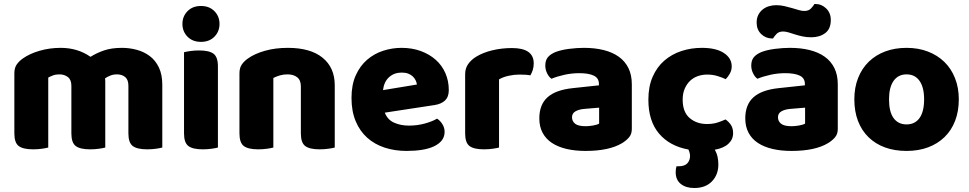

<svg xmlns="http://www.w3.org/2000/svg" viewBox="-20 -741 4860 963"><path d="M794 -1Q783 2 762.5 5Q742 8 718 8Q668 8 646 -8.5Q624 -25 624 -72V-311Q624 -341 608 -354.5Q592 -368 566 -368Q549 -368 533.5 -362Q518 -356 507 -348Q507 -344 507.5 -340.5Q508 -337 508 -334V-1Q497 2 476.5 5Q456 8 432 8Q382 8 360 -8.5Q338 -25 338 -72V-311Q338 -341 320.5 -354.5Q303 -368 278 -368Q259 -368 245 -362.5Q231 -357 222 -352V-1Q211 2 190.5 5Q170 8 146 8Q96 8 74 -8.5Q52 -25 52 -72V-373Q52 -400 63.5 -417Q75 -434 95 -448Q129 -472 179 -486.5Q229 -501 285 -501Q326 -501 363.5 -490Q401 -479 434 -456Q464 -475 501.5 -488Q539 -501 592 -501Q630 -501 666.5 -491Q703 -481 731.5 -459.5Q760 -438 777 -402.5Q794 -367 794 -316Z M903 -479Q914 -482 934.5 -485Q955 -488 979 -488Q1029 -488 1051 -471.5Q1073 -455 1073 -408V-1Q1062 2 1041.5 5Q1021 8 997 8Q947 8 925 -8.5Q903 -25 903 -72ZM895 -621Q895 -659 920.5 -685Q946 -711 988 -711Q1030 -711 1055.5 -685Q1081 -659 1081 -621Q1081 -583 1055.5 -557Q1030 -531 988 -531Q946 -531 920.5 -557Q895 -583 895 -621Z M1659 -1Q1648 2 1627.5 5Q1607 8 1583 8Q1533 8 1511 -8.5Q1489 -25 1489 -72V-308Q1489 -339 1470.5 -353.5Q1452 -368 1422 -368Q1402 -368 1384.5 -363Q1367 -358 1351 -350V-1Q1340 2 1319.5 5Q1299 8 1275 8Q1225 8 1203 -8.5Q1181 -25 1181 -72V-373Q1181 -400 1192.5 -417Q1204 -434 1224 -448Q1258 -472 1309.5 -486.5Q1361 -501 1424 -501Q1537 -501 1598 -451.5Q1659 -402 1659 -313Z M1910 -176Q1924 -140 1957 -125.5Q1990 -111 2031 -111Q2073 -111 2111 -121.5Q2149 -132 2172 -146Q2188 -136 2199 -118Q2210 -100 2210 -80Q2210 -55 2196 -37Q2182 -19 2156.5 -7Q2131 5 2096 10.5Q2061 16 2019 16Q1960 16 1909.5 -0.5Q1859 -17 1822 -50Q1785 -83 1764 -133Q1743 -183 1743 -250Q1743 -316 1764.5 -363.5Q1786 -411 1821.5 -441.5Q1857 -472 1902 -486.5Q1947 -501 1994 -501Q2047 -501 2090.5 -485Q2134 -469 2165.5 -441Q2197 -413 2214 -374Q2231 -335 2231 -289Q2231 -255 2212 -237Q2193 -219 2159 -214ZM1995 -377Q1957 -377 1931.5 -354Q1906 -331 1901 -289L2071 -317Q2070 -327 2065 -337.5Q2060 -348 2051 -357Q2042 -366 2028 -371.5Q2014 -377 1995 -377Z M2483 -1Q2472 2 2451.5 5Q2431 8 2407 8Q2357 8 2335 -8.5Q2313 -25 2313 -72V-369Q2313 -398 2328 -419.5Q2343 -441 2369 -457Q2404 -478 2450.5 -489Q2497 -500 2548 -500Q2657 -500 2657 -423Q2657 -405 2652 -389.5Q2647 -374 2640 -363Q2621 -367 2585 -367Q2559 -367 2531.5 -361Q2504 -355 2483 -343Z M2917 -108Q2934 -108 2954.5 -111.5Q2975 -115 2985 -121V-201L2913 -195Q2885 -193 2867 -183Q2849 -173 2849 -153Q2849 -133 2864.5 -120.5Q2880 -108 2917 -108ZM2909 -501Q2963 -501 3007.5 -490Q3052 -479 3083.5 -456.5Q3115 -434 3132 -399.5Q3149 -365 3149 -318V-94Q3149 -68 3134.5 -51.5Q3120 -35 3100 -23Q3035 16 2917 16Q2864 16 2821.5 6Q2779 -4 2748.5 -24Q2718 -44 2701.5 -75Q2685 -106 2685 -147Q2685 -216 2726 -253Q2767 -290 2853 -299L2984 -313V-320Q2984 -349 2958.5 -361.5Q2933 -374 2885 -374Q2848 -374 2811.5 -366Q2775 -358 2746 -346Q2733 -355 2724 -373.5Q2715 -392 2715 -412Q2715 -438 2727.5 -453.5Q2740 -469 2766 -480Q2795 -491 2834.5 -496Q2874 -501 2909 -501Z M3527 -367Q3502 -367 3479.5 -359Q3457 -351 3440.5 -335Q3424 -319 3414 -295.5Q3404 -272 3404 -241Q3404 -179 3439 -149Q3474 -119 3526 -119Q3556 -119 3579 -126.5Q3602 -134 3619 -142Q3638 -128 3647.5 -112Q3657 -96 3657 -73Q3657 -42 3633.5 -20Q3610 2 3565 10Q3575 27 3579 45.5Q3583 64 3583 84Q3583 135 3551 168.5Q3519 202 3462 202Q3420 202 3394.5 181.5Q3369 161 3369 123Q3369 106 3373 93H3383Q3414 93 3427.5 78Q3441 63 3441 41Q3441 27 3433 9Q3339 -8 3285.5 -71Q3232 -134 3232 -241Q3232 -307 3253.5 -356Q3275 -405 3312 -437Q3349 -469 3397.5 -485Q3446 -501 3500 -501Q3572 -501 3611 -475Q3650 -449 3650 -408Q3650 -389 3641 -372.5Q3632 -356 3620 -344Q3603 -352 3579 -359.5Q3555 -367 3527 -367Z M3950 -108Q3967 -108 3987.5 -111.5Q4008 -115 4018 -121V-201L3946 -195Q3918 -193 3900 -183Q3882 -173 3882 -153Q3882 -133 3897.5 -120.5Q3913 -108 3950 -108ZM3942 -501Q3996 -501 4040.5 -490Q4085 -479 4116.5 -456.5Q4148 -434 4165 -399.5Q4182 -365 4182 -318V-94Q4182 -68 4167.5 -51.5Q4153 -35 4133 -23Q4068 16 3950 16Q3897 16 3854.5 6Q3812 -4 3781.5 -24Q3751 -44 3734.5 -75Q3718 -106 3718 -147Q3718 -216 3759 -253Q3800 -290 3886 -299L4017 -313V-320Q4017 -349 3991.5 -361.5Q3966 -374 3918 -374Q3881 -374 3844.5 -366Q3808 -358 3779 -346Q3766 -355 3757 -373.5Q3748 -392 3748 -412Q3748 -438 3760.5 -453.5Q3773 -469 3799 -480Q3828 -491 3867.5 -496Q3907 -501 3942 -501ZM3873 -715Q3894 -715 3914 -710.5Q3934 -706 3952.5 -700.5Q3971 -695 3986.5 -690.5Q4002 -686 4014 -686Q4036 -686 4048 -699Q4060 -712 4065 -721H4069Q4101 -721 4124 -698.5Q4147 -676 4147 -641Q4147 -596 4119 -575Q4091 -554 4049 -554Q4025 -554 4004.5 -558.5Q3984 -563 3967 -568.5Q3950 -574 3935 -578.5Q3920 -583 3908 -583Q3886 -583 3874.5 -570.5Q3863 -558 3857 -548H3853Q3821 -548 3798 -570Q3775 -592 3775 -628Q3775 -650 3783.5 -666.5Q3792 -683 3806 -694Q3820 -705 3837.5 -710Q3855 -715 3873 -715Z M4789 -243Q4789 -183 4770.5 -135Q4752 -87 4717.5 -53.5Q4683 -20 4635 -2Q4587 16 4527 16Q4467 16 4419 -1.5Q4371 -19 4336.5 -52.5Q4302 -86 4283.5 -134Q4265 -182 4265 -243Q4265 -302 4284 -350Q4303 -398 4337.5 -431.5Q4372 -465 4420 -483Q4468 -501 4527 -501Q4586 -501 4634 -482.5Q4682 -464 4716.5 -430.5Q4751 -397 4770 -349Q4789 -301 4789 -243ZM4527 -368Q4485 -368 4462 -335.5Q4439 -303 4439 -243Q4439 -180 4462 -148.5Q4485 -117 4527 -117Q4569 -117 4592 -149Q4615 -181 4615 -243Q4615 -303 4592 -335.5Q4569 -368 4527 -368Z"/></svg>

Font: Baloo Bhai 2 ExtraBold
Style: Regular
Weight: 800
Designer: Supriya Tembe, Noopur Datye and Ek Type
Foundry: Ek Type
Version: Version 1.640;PS 1.000;hotconv 16.6.51;makeotf.lib2.5.65220;